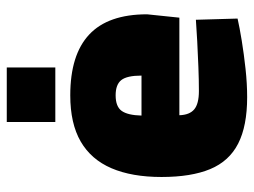

<svg xmlns="http://www.w3.org/2000/svg" viewBox="-112 -633 757 573"><g transform="rotate(-90 266.5 -346.5)"><path d="M263.1 12.6Q177 12.6 124.5 -14.2Q72 -41 48.4 -97.6Q24.8 -154.1 24.8 -243Q24.8 -331.4 50.9 -392.3Q77 -453.1 130.7 -484.2Q184.4 -515.3 268.5 -515.3Q389.6 -515.3 449.9 -458.8Q510.3 -402.3 510.3 -286L500.3 -189.7H209.1Q210.1 -159.1 226.7 -145.3Q243.3 -131.4 281.3 -131.4Q313.5 -131.4 352.7 -132.9Q391.9 -134.4 429.7 -136.4Q467.5 -138.4 494 -140.4L497.6 -16Q471.4 -10 431.5 -3.5Q391.7 3 347.4 7.8Q303.1 12.6 263.1 12.6ZM208.1 -302.7H327.4Q327.4 -346 314 -363Q300.6 -379.9 268.5 -379.9Q234.9 -379.9 222 -361.8Q209.1 -343.7 208.1 -302.7ZM188.9 -559.9V-704.8H351.7V-559.9Z"/></g></svg>

Font: Titillium Web SemiBold
Style: Regular
Weight: 600
Designer: Mohamed Gaber, Accademia di Belle Arti di Urbino
Foundry: Kief Type Foundry, Accademia di Belle Arti di Urbino
Version: Version 3.000; ttfautohint (v1.8.4)